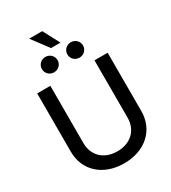

<svg xmlns="http://www.w3.org/2000/svg" viewBox="-256 -1221 1216 1363"><g transform="rotate(-30 352.0 -540.0)"><path d="M351.6 11.7C526.4 11.7 640.6 -97.2 640.6 -249V-727.5H532.7V-257.8C532.7 -158.2 463.9 -86.4 351.6 -86.4C239.7 -86.4 170.9 -158.2 170.9 -257.8V-727.5H63V-249C63 -97.2 176.8 11.7 351.6 11.7ZM451.2 -796.9C486.8 -796.9 515.1 -824.2 515.1 -859.9C515.1 -895 486.8 -922.9 451.2 -922.9C415 -922.9 386.7 -895 386.7 -859.9C386.7 -824.2 415 -796.9 451.2 -796.9ZM242.2 -796.9C278.3 -796.9 306.6 -824.2 306.6 -859.9C306.6 -895 278.3 -922.9 242.2 -922.9C206.5 -922.9 178.2 -895 178.2 -859.9C178.2 -824.2 206.5 -796.9 242.2 -796.9ZM208 -1092.3 309.1 -957H386.7L314.9 -1092.3Z"/></g></svg>

Font: Inteeer Medium
Style: Regular
Weight: 500
Designer: Rasmus Andersson
Foundry: rsms
Version: Version 4.001;Glyphs 3.4 (3402)